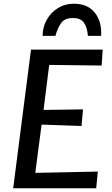

<svg xmlns="http://www.w3.org/2000/svg" viewBox="-20 -1014 601 1034"><path d="M51 0 147 -747H533L527.5 -661L245 -664.5L214.5 -422L427 -425L419 -335.5L204 -343L170 -83L507 -90L498 0ZM377.5 -994Q452.5 -994 490.8 -945.5Q529 -897 524.5 -821H453.5Q449 -870 430.8 -893.5Q412.5 -917 373.5 -917Q328.5 -917 309.2 -889.8Q290 -862.5 278.5 -821H209.5Q209.5 -867.5 231.5 -907Q253.5 -946.5 291.5 -970.2Q329.5 -994 377.5 -994Z"/></svg>

Font: Merriweather Sans Italic
Style: Regular
Weight: 400
Italic angle: -7.5°
Designer: Eben Sorkin
Foundry: Eben Sorkin
Version: Version 1.008; ttfautohint (v1.7.19-72a1) -l 8 -r 50 -G 200 